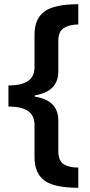

<svg xmlns="http://www.w3.org/2000/svg" viewBox="-20 -734 429 912"><path d="M352 158Q237 158 190.5 123Q144 88 144 13V-138Q144 -187 112 -207.5Q80 -228 20 -228V-328Q80 -328 112 -348.5Q144 -369 144 -417V-570Q144 -645 191.5 -679.5Q239 -714 352 -714V-618Q308 -617 282.5 -600.5Q257 -584 257 -540V-395Q257 -299 145 -281V-275Q257 -258 257 -162V-16Q257 29 282 45.5Q307 62 352 62Z"/></svg>

Font: Noto Sans Ethiopic SemiBold
Style: Regular
Weight: 600
Designer: Monotype Design Team
Foundry: Monotype Imaging Inc.
Version: Version 2.102; ttfautohint (v1.8.4.7-5d5b)